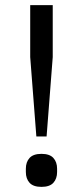

<svg xmlns="http://www.w3.org/2000/svg" viewBox="-20 -718 324 750"><path d="M122 -185 98 -495V-698H186V-495L162 -185ZM142 12Q110 12 95.5 -4Q81 -20 81 -46V-59Q81 -85 95.5 -101Q110 -117 142 -117Q174 -117 188.5 -101Q203 -85 203 -59V-46Q203 -20 188.5 -4Q174 12 142 12Z"/></svg>

Font: IBM Plex Thai
Style: Regular
Weight: 400
Designer: Mike Abbink, Paul van der Laan, Pieter van Rosmalen, Ben Mitchell, Mark Frömberg
Foundry: Bold Monday
Version: Version 1.0